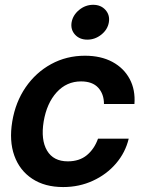

<svg xmlns="http://www.w3.org/2000/svg" viewBox="-20 -756 587 788"><path d="M239.3 11.7Q163.6 11.7 112.1 -22.5Q60.5 -56.6 38.8 -117.2Q17.1 -177.7 30.3 -257.3Q43.5 -336.9 85.2 -397.7Q127 -458.5 189.9 -492.9Q252.9 -527.3 328.6 -527.3Q394 -527.3 441.2 -502Q488.3 -476.6 512.2 -431.9Q536.1 -387.2 531.7 -329.1H406.7Q406.7 -370.1 383.1 -396Q359.4 -421.9 312.5 -421.9Q253.4 -421.9 212.6 -377.2Q171.9 -332.5 159.2 -257.3Q147 -182.1 173.1 -137.9Q199.2 -93.8 258.3 -93.8Q305.7 -93.8 336.4 -119.1Q367.2 -144.5 382.3 -187H508.3Q494.6 -129.9 456.1 -85Q417.5 -40 361.3 -14.2Q305.2 11.7 239.3 11.7ZM338.4 -593.3Q306.6 -593.3 287.8 -614Q269 -634.8 273.9 -664.6Q279.3 -694.3 304.9 -715.3Q330.6 -736.3 362.3 -736.3Q394 -736.3 412.8 -715.3Q431.6 -694.3 426.8 -664.6Q421.9 -634.8 396 -614Q370.1 -593.3 338.4 -593.3Z"/></svg>

Font: Inter Display Semi Bold
Style: Italic
Weight: 600
Italic angle: -9.39999°
Designer: Rasmus Andersson
Foundry: rsms
Version: Version 4.000;git-4fc901f